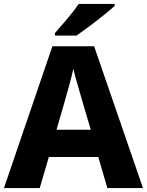

<svg xmlns="http://www.w3.org/2000/svg" viewBox="-20 -951 743 971"><path d="M439 -295H266L309 -444Q316 -467 330 -519Q344 -571 351 -603Q358 -571 373 -520.5Q388 -470 395 -444ZM523 0H703L456 -717H245L0 0H181L227 -157H477ZM560 -931H378Q355 -897 319 -854.5Q283 -812 258 -784V-771H367Q393 -789 430.5 -817Q468 -845 504 -874Q540 -903 560 -921Z"/></svg>

Font: Noto Sans UI Extra
Style: Regular
Weight: 800
Designer: Monotype Design Team
Foundry: Monotype Imaging Inc.
Version: Version 1.901